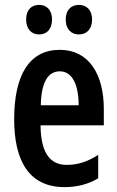

<svg xmlns="http://www.w3.org/2000/svg" viewBox="-20 -756 479 786"><path d="M87 -676C87 -637 109 -615 140 -615C172 -615 193 -637 193 -676C193 -714 172 -736 140 -736C109 -736 87 -716 87 -676ZM249 -676C249 -637 271 -615 303 -615C335 -615 357 -637 357 -676C357 -714 335 -736 303 -736C272 -736 249 -716 249 -676ZM225 -552C102 -552 38 -452 38 -268C38 -102 96 10 244 10C294 10 340 -1 382 -26V-122C337 -93 297 -81 253 -81C183 -81 147 -133 146 -243H405V-310C405 -453 343 -552 225 -552ZM225 -464C277 -464 302 -407 302 -325H147C149 -424 179 -464 225 -464Z"/></svg>

Font: Noto Sans Sinhala UI ExtraCondensed SemiBold
Style: Regular
Weight: 600
Width: 2
Designer: Jelle Bosma - Monotype Design Team
Foundry: Monotype Imaging Inc.
Version: Version 2.006